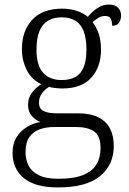

<svg xmlns="http://www.w3.org/2000/svg" viewBox="-20 -582 565 842"><path d="M234 240Q135 240 85 199.5Q35 159 35 88Q35 48 52.5 20Q70 -8 98 -25Q126 -42 157 -47Q136 -55 119.5 -73.5Q103 -92 103 -123Q103 -153 120 -175.5Q137 -198 161 -213Q118 -233 97 -275.5Q76 -318 76 -366Q76 -446 121 -495Q166 -544 253 -544Q289 -544 319 -533.5Q349 -523 365 -508Q374 -519 387.5 -531.5Q401 -544 418.5 -553Q436 -562 457 -562Q485 -562 498 -548Q511 -534 511 -514Q511 -495 501.5 -482Q492 -469 472 -469Q472 -488 465.5 -500Q459 -512 442 -512Q425 -512 412.5 -504.5Q400 -497 386 -485Q402 -465 412.5 -435Q423 -405 423 -364Q423 -289 380.5 -241.5Q338 -194 253 -194Q241 -194 222.5 -196Q204 -198 195 -201Q177 -190 164 -173Q151 -156 151 -130Q151 -106 170.5 -95.5Q190 -85 230 -85H323Q377 -85 411.5 -67.5Q446 -50 462.5 -18Q479 14 479 58Q479 141 418.5 190.5Q358 240 234 240ZM237 202Q304 202 344.5 185.5Q385 169 403 139Q421 109 421 68Q421 14 393 -5.5Q365 -25 312 -25H217Q183 -25 154.5 -15Q126 -5 109 19Q92 43 92 85Q92 117 105 143.5Q118 170 149.5 186Q181 202 237 202ZM250 -231Q287 -231 311 -244.5Q335 -258 347 -287.5Q359 -317 359 -365Q359 -414 347 -445Q335 -476 311 -491Q287 -506 250 -506Q215 -506 190 -491Q165 -476 152.5 -444.5Q140 -413 140 -364Q140 -295 169 -263Q198 -231 250 -231Z"/></svg>

Font: Noto Serif Armenian Light
Style: Regular
Weight: 300
Version: Version 2.007